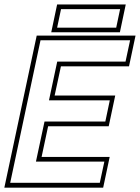

<svg xmlns="http://www.w3.org/2000/svg" viewBox="-37 -864 644 884"><path d="M-17 0 132 -700H587L557 -558.5H243.5L214.5 -424H493.5L463.5 -282.5H184.5L154.5 -141.5H468L438 0ZM10 -22.5H422.5L443.5 -120H128.5L168 -304.5H448L468.5 -402H188.5L226.5 -580.5H541L562 -678.5H149.5ZM199 -715.5 226 -843.5H542L515 -715.5ZM226 -736.5H498L516 -822H244Z"/></svg>

Font: Tourney ExtraLight
Style: Italic
Weight: 250
Italic angle: -12°
Version: Version 1.015